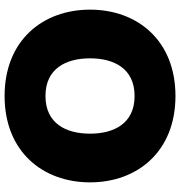

<svg xmlns="http://www.w3.org/2000/svg" viewBox="6 -778 784 836"><g transform="rotate(90 398.0 -360.0)"><path d="M398 12C640 12 774 -154 774 -360C774 -566 640 -732 398 -732C156 -732 22 -566 22 -360C22 -154 156 12 398 12ZM234 -360C234 -464 278 -554 398 -554C518 -554 562 -464 562 -360C562 -256 518 -166 398 -166C278 -166 234 -256 234 -360Z"/></g></svg>

Font: Aspekta 900
Style: Regular
Weight: 900
Designer: Ivo Dolenc
Version: Version 2.000